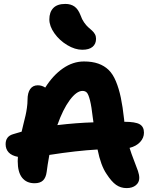

<svg xmlns="http://www.w3.org/2000/svg" viewBox="-20 -962 807 984"><path d="M401.9 -707Q364.3 -707 324.5 -731Q284.7 -754.9 258.8 -791.5Q232.9 -828.1 232.9 -862.8Q232.9 -899.9 253.2 -920.9Q273.4 -941.9 314.9 -941.9Q342.8 -941.9 361.8 -928.5Q380.9 -915 393.1 -882.8Q399.9 -862.8 410.9 -847.2Q421.9 -831.5 432.1 -822.5Q442.4 -813.5 451.7 -805.2Q460.9 -796.9 466.6 -786.6Q472.2 -776.4 472.2 -763.2Q472.2 -736.8 454.3 -721.9Q436.5 -707 401.9 -707ZM628.9 2Q598.6 2 575 -14.6Q551.3 -31.2 525.9 -70.8Q496.6 -113.3 480 -195.8Q373 -189.9 232.9 -168Q223.1 -113.8 219.2 -81.1Q215.3 -51.3 200.4 -37.1Q185.5 -22.9 157.2 -22.9Q115.7 -22.9 93.3 -51.3Q70.8 -79.6 70.8 -136.2Q70.8 -140.1 71.3 -147.5Q71.8 -154.8 71.8 -158.2Q40 -164.1 24.4 -180.9Q8.8 -197.8 8.8 -223.1Q8.8 -262.7 45.9 -273.9Q50.8 -275.4 66.2 -280Q81.5 -284.7 90.8 -287.1Q94.2 -302.2 100.8 -328.9Q107.4 -355.5 111.1 -371.1Q114.7 -386.7 117.9 -408.7Q121.1 -430.7 121.1 -450.2Q121.1 -486.3 134.8 -505.6Q148.4 -524.9 173.8 -524.9Q194.3 -524.9 211.9 -513.2Q251.5 -576.2 302.7 -611.6Q354 -647 410.2 -647Q452.6 -647 483.6 -636Q514.6 -625 536.6 -603.8Q558.6 -582.5 574 -545.4Q589.4 -508.3 599.1 -462.2Q608.9 -416 616.2 -349.1Q616.2 -347.7 616.7 -343.8Q617.2 -339.8 617.2 -337.9Q673.8 -337.9 695.8 -325.2Q717.8 -312.5 717.8 -282.2Q717.8 -255.4 698.2 -234.1Q678.7 -212.9 644 -204.1Q653.3 -173.8 666.7 -139.9Q680.2 -106 687 -85.9Q693.8 -65.9 693.8 -49.8Q693.8 -26.9 676 -12.5Q658.2 2 628.9 2ZM402.8 -496.1Q372.6 -496.1 337.6 -449.2Q302.7 -402.3 273.9 -320.8Q372.6 -332.5 459 -335Q456.5 -352.1 456.1 -355Q449.2 -416 441.4 -447Q433.6 -478 425.3 -487.1Q417 -496.1 402.8 -496.1Z"/></svg>

Font: Shantell Sans Irregular
Style: Bold
Weight: 700
Designer: Stephen Nixon, Anya Danilova, Shantell Martin
Foundry: Arrow Type
Version: Version 1.006;[9816181b4]